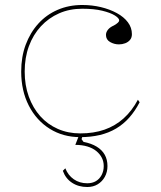

<svg xmlns="http://www.w3.org/2000/svg" viewBox="-20 -535 645 770"><path d="M302 15Q233 15 179.5 -18.5Q126 -52 95.5 -111.5Q65 -171 65 -248Q65 -307 83 -355.5Q101 -404 133.5 -440Q166 -476 211 -495.5Q256 -515 310 -515Q349 -515 384.5 -506.5Q420 -498 448.5 -482.5Q477 -467 493 -445.5Q509 -424 509 -398Q509 -384 501.5 -375Q494 -366 482 -361.5Q470 -357 457 -357Q438 -357 421.5 -366.5Q405 -376 405 -395Q405 -406 413 -416Q421 -426 437 -433Q458 -445 458 -453Q458 -462 440.5 -473Q423 -484 390 -492Q357 -500 310 -500Q259 -500 217 -481.5Q175 -463 144 -429.5Q113 -396 96 -350Q79 -304 79 -248Q79 -193 95.5 -147.5Q112 -102 141.5 -69Q171 -36 212 -18Q253 0 302 0Q356 0 399 -15Q442 -30 475.5 -60Q509 -90 533 -135L540 -125Q522 -90 498.5 -63.5Q475 -37 445.5 -19.5Q416 -2 380 6.5Q344 15 302 15ZM330 215Q295 215 269 198Q243 181 232 150L242 140Q253 168 276 184Q299 200 330 200Q350 200 364.5 191.5Q379 183 387.5 167Q396 151 396 131Q396 113 388.5 98Q381 83 366.5 71Q352 59 330.5 52.5Q309 46 282 46L300 0H315L307 23L315 34Q346 40 367.5 53Q389 66 400 85.5Q411 105 411 131Q411 155 400.5 174Q390 193 372 204Q354 215 330 215Z"/></svg>

Font: Kalnia Thin
Style: Regular
Weight: 100
Version: Version 1.105